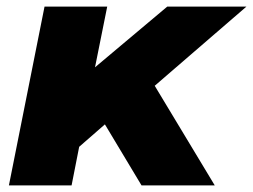

<svg xmlns="http://www.w3.org/2000/svg" viewBox="-20 -562 767 582"><path d="M7 0 115 -542H305L268 -358L487 -542H727L449 -302L631 0H409L298 -185L220 -117L197 0Z"/></svg>

Font: Montserrat ExtraBold
Style: Italic
Weight: 800
Italic angle: -11.3°
Designer: Julieta Ulanovsky
Foundry: Julieta Ulanovsky
Version: Version 9.000; ttfautohint (v1.8.4.7-5d5b)